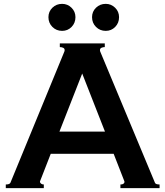

<svg xmlns="http://www.w3.org/2000/svg" viewBox="-20 -975 857 995"><path d="M783 -28Q786 -19 807 -19V0H604V-19Q617 -19 622 -25Q627 -31 624 -37L569 -178H243L188 -37L187 -34Q187 -28 192.5 -23.5Q198 -19 207 -19V0H10V-19Q30 -19 34 -28L312 -704Q315 -710 315 -715Q315 -724 307 -727.5Q299 -731 290 -731V-750H523V-731Q514 -731 506 -727.5Q498 -724 498 -715Q498 -710 501 -704ZM406 -594 288 -293H524ZM231 -886Q231 -915 251.5 -935Q272 -955 302 -955Q330 -955 350.5 -935Q371 -915 371 -886Q371 -856 351 -835.5Q331 -815 302 -815Q272 -815 251.5 -835.5Q231 -856 231 -886ZM457 -886Q457 -915 477.5 -935Q498 -955 528 -955Q556 -955 576.5 -935Q597 -915 597 -886Q597 -856 577 -835.5Q557 -815 528 -815Q498 -815 477.5 -835.5Q457 -856 457 -886Z"/></svg>

Font: Aoboshi One
Style: Regular
Weight: 400
Designer: IKIMOJI
Foundry: Natsumi Matsuba
Version: Version 1.000; ttfautohint (v1.8.3)